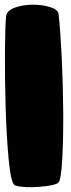

<svg xmlns="http://www.w3.org/2000/svg" viewBox="-20 -783 297 803"><path d="M225.1 -20Q211.9 -6.8 145.3 -1.7Q78.6 3.4 43.5 -7.3Q26.4 -12.7 16.8 -110.4Q7.3 -208 3.7 -330.1Q0 -452.1 0.7 -565.2Q1.5 -678.2 5.4 -714.8Q8.8 -739.7 43 -751.5Q77.1 -763.2 116.7 -763.4Q156.2 -763.7 189.5 -753.4Q222.7 -743.2 225.1 -724.1Q232.9 -652.3 238.3 -539.1Q243.7 -425.8 244.4 -315.2Q245.1 -204.6 240.5 -119.6Q235.8 -34.7 225.1 -20Z"/></svg>

Font: ARCO
Style: Regular
Weight: 700
Designer: Rafael Olivo Díaz, Denis Ignatov
Foundry: Rafael Olivo Díaz
Version: Version 1.10 March 1, 2019